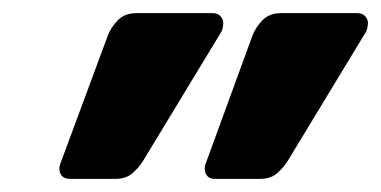

<svg xmlns="http://www.w3.org/2000/svg" viewBox="-20 -621 580 292"><path d="M306 -349Q298 -349 294 -355Q290 -361 292 -370L364 -567Q369 -580 379.5 -590.5Q390 -601 407 -601H524Q532 -601 536.5 -595Q541 -589 539 -581Q539 -579 538 -576Q537 -573 535 -570L418 -377Q412 -367 402 -358Q392 -349 376 -349ZM86 -349Q77 -349 73 -355Q69 -361 71 -370L144 -567Q149 -580 159.5 -590.5Q170 -601 187 -601H304Q312 -601 316.5 -595Q321 -589 319 -581Q319 -579 318 -576Q317 -573 315 -570L198 -377Q192 -367 182 -358Q172 -349 156 -349Z"/></svg>

Font: Rubik
Style: Bold Italic
Weight: 700
Italic angle: -12°
Designer: Hubert and Fischer
Foundry: Hubert and Fischer
Version: Version 2.300;gftools[0.9.30]